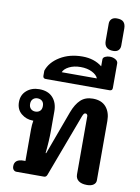

<svg xmlns="http://www.w3.org/2000/svg" viewBox="-114 -1179 918 1258"><g transform="rotate(10 345.0 -549.5)"><path d="M479 -52V-439Q479 -446 475 -450.5Q471 -455 465 -455Q458 -455 454 -450Q450 -445 445 -433L289 -16Q286 -8 281 -4Q276 0 268 0H85Q74 0 66 -8.5Q58 -17 58 -33Q58 -56 73 -68Q88 -80 118 -80H131V-290Q131 -321 136 -349H132Q89 -349 55.5 -376.5Q22 -404 22 -453Q22 -501 55.5 -530Q89 -559 139 -559Q198 -559 229.5 -524.5Q261 -490 261 -434V-306Q261 -235 252 -154H256L363 -445Q384 -501 415 -530Q446 -559 496 -559Q554 -559 584 -524Q614 -489 614 -431V-36Q614 -18 598.5 -6.5Q583 5 555 5Q518 5 498.5 -10Q479 -25 479 -52ZM181 -454Q181 -476 169 -487Q157 -498 138 -498Q120 -498 108 -486.5Q96 -475 96 -454Q96 -433 108 -421.5Q120 -410 138 -410Q157 -410 169 -421Q181 -432 181 -454Z M612 -814V-650Q612 -641 607 -636.5Q602 -632 594 -632H168Q160 -632 155 -636.5Q150 -641 150 -650V-684Q169 -742 232 -780.5Q295 -819 381 -819Q459 -819 512 -777V-823Q512 -835 526 -842Q540 -849 557 -849Q579 -849 595.5 -839Q612 -829 612 -814ZM498 -694Q489 -717 457 -733Q425 -749 381 -749Q337 -749 305 -733Q273 -717 264 -694Z M512 -947V-1061Q512 -1080 524 -1092Q536 -1104 559 -1104Q591 -1104 604.5 -1089.5Q618 -1075 618 -1047V-933Q618 -914 606.5 -902Q595 -890 572 -890Q512 -890 512 -947Z"/></g></svg>

Font: Maitree
Style: Bold
Weight: 700
Designer: CadsonDemak Team
Foundry: CadsonDemak
Version: Version 1.002